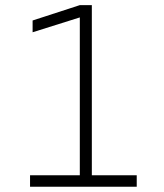

<svg xmlns="http://www.w3.org/2000/svg" viewBox="-20 -713 626 733"><path d="M94.7 0H502V-43.9H330.6V-693.4H284.7L104.5 -634.8V-589.8L284.7 -646.5V-43.9H94.7Z"/></svg>

Font: Cascadia Mono PL ExtraLight
Style: Regular
Weight: 200
Monospace: yes
Designer: Aaron Bell
Foundry: Saja Typeworks
Version: Version 2404.023